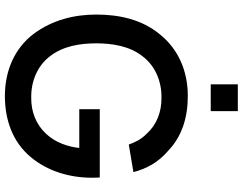

<svg xmlns="http://www.w3.org/2000/svg" viewBox="-128 -892 1035 820"><g transform="rotate(90 390.0 -481.5)"><path d="M454.2 -979.2H339.6V-863.5H454.2ZM737.5 -389.6H445.8V-302.1H611.5C606.2 -254.2 588.5 -200 551 -160.4C511.5 -117.7 456.3 -95.8 395.8 -96.9C326 -95.8 259.4 -124 218.8 -178.1C176 -234.4 164.6 -305.2 164.6 -375C164.6 -444.8 177.1 -517.7 218.8 -570.8C258.3 -625 326 -654.2 395.8 -653.1C457.3 -654.2 512.5 -632.3 550 -590.6C575 -566.7 587.5 -539.6 596.9 -513.5L714.6 -533.3C700 -588.5 674 -638.5 624 -681.2C562.5 -740.6 481.3 -765.6 389.6 -765.6C282.3 -765.6 188.5 -725 125 -644.8C63.5 -569.8 41.7 -475 41.7 -375C41.7 -280.2 64.6 -187.5 124 -107.3C185.4 -26 281.2 15.6 389.6 15.6C490.6 15.6 586.5 -16.7 652.1 -96.9C708.3 -164.6 738.5 -257.3 738.5 -355.2C738.5 -359.4 738.5 -382.3 737.5 -389.6Z"/></g></svg>

Font: Manrope Semibold
Style: Regular
Weight: 600
Width: 4
Designer: Michael Sharanda
Foundry: Michael Sharanda
Version: Version 2.000;PS 002.000;hotconv 1.0.88;makeotf.lib2.5.64775